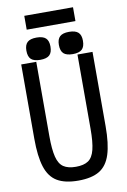

<svg xmlns="http://www.w3.org/2000/svg" viewBox="-116 -1177 832 1257"><g transform="rotate(-10 300.0 -548.0)"><path d="M300 14Q212 14 160 -17Q108 -48 85.5 -118.5Q63 -189 63 -306V-800H163V-306Q163 -218 175.5 -168Q188 -118 218 -98Q248 -78 300 -78Q353 -78 382.5 -98Q412 -118 424.5 -168Q437 -218 437 -306V-800H537V-306Q537 -189 514.5 -118.5Q492 -48 440.5 -17Q389 14 300 14ZM408 -808Q366 -808 347 -825.5Q328 -843 328 -883Q328 -921 347 -938.5Q366 -956 408 -956Q450 -956 469 -938.5Q488 -921 488 -883Q488 -843 469 -825.5Q450 -808 408 -808ZM192 -808Q150 -808 131 -825.5Q112 -843 112 -883Q112 -921 131 -938.5Q150 -956 192 -956Q234 -956 253 -938.5Q272 -921 272 -883Q272 -843 253 -825.5Q234 -808 192 -808ZM138 -1018V-1110H462V-1018Z"/></g></svg>

Font: Victor Mono
Style: Bold
Weight: 700
Monospace: yes
Designer: Rune Bjørnerås
Version: Version 1.561;gftools[0.9.30]